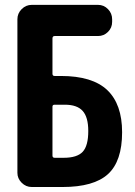

<svg xmlns="http://www.w3.org/2000/svg" viewBox="-20 -750 540 770"><path d="M235.4 -117.2Q289.1 -117.2 311.5 -141.1Q334 -165 334 -224.6Q334 -280.3 311.5 -305.2Q289.1 -330.1 240.2 -330.1H199.2Q190.4 -330.1 190.4 -322.3V-126Q190.4 -117.2 199.2 -117.2ZM224.6 -445.3Q350.6 -445.3 410.2 -388.7Q469.7 -332 469.7 -219.7Q469.7 -103.5 413.1 -51.8Q356.4 0 230.5 0H107.4Q84 0 66.9 -17.1Q49.8 -34.2 49.8 -56.6V-672.9Q49.8 -696.3 66.9 -713.4Q84 -730.5 107.4 -730.5H373Q396.5 -730.5 413.1 -713.4Q429.7 -696.3 429.7 -672.9V-662.1Q429.7 -638.7 413.1 -622.1Q396.5 -605.5 373 -605.5H199.2Q190.4 -605.5 190.4 -595.7V-454.1Q190.4 -445.3 199.2 -445.3Z"/></svg>

Font: Rounded Mgen+ 2m bold
Style: Bold
Weight: 700
Designer: [Source Han Sans]
Ryoko NISHIZUKA  (kana & ideographs); Paul D. Hunt (Latin, Greek & Cyrillic); Wenlong ZHANG  (bopomofo
Version: Version 1.059.20150602